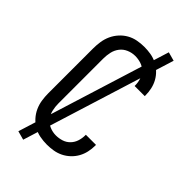

<svg xmlns="http://www.w3.org/2000/svg" viewBox="-272 -890 1044 1044"><g transform="rotate(45 250.0 -368.0)"><path d="M247 8Q221 8 194.5 3Q168 -2 145 -15Q122 -28 104 -48Q86 -68 75 -92Q64 -116 60 -142.5Q56 -169 56 -195V-540Q56 -566 60 -592.5Q64 -619 75 -643Q86 -667 104 -687Q122 -707 145 -720Q168 -733 194.5 -738Q221 -743 247 -743Q272 -743 296.5 -739Q321 -735 343.5 -724Q366 -713 384.5 -695.5Q403 -678 415 -656.5Q427 -635 432.5 -610.5Q438 -586 438 -561V-555H360V-559Q360 -582 353 -604Q346 -626 330 -642.5Q314 -659 292 -666Q270 -673 247 -673Q222 -673 198.5 -663Q175 -653 160 -633.5Q145 -614 139.5 -589.5Q134 -565 134 -540V-195Q134 -170 139.5 -145.5Q145 -121 160 -101.5Q175 -82 198.5 -72Q222 -62 247 -62Q270 -62 292 -69Q314 -76 330 -92.5Q346 -109 353 -131Q360 -153 360 -176V-180H438V-174Q438 -149 432.5 -124.5Q427 -100 415 -78.5Q403 -57 384.5 -39.5Q366 -22 343.5 -11Q321 0 296.5 4Q272 8 247 8ZM138 80 87 66 362 -816 413 -802Z"/></g></svg>

Font: Iosevka Term Curly
Style: Regular
Weight: 400
Designer: Belleve Invis
Foundry: Belleve Invis
Version: Version 32.3.0